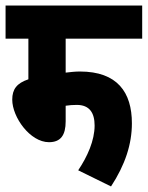

<svg xmlns="http://www.w3.org/2000/svg" viewBox="-20 -642 531 690"><path d="M216 -503H491V-622H0V-503H82V-357C40 -343 24 -321 24 -284C24 -221 88 -131 156 -131C198 -131 216 -156 216 -206V-262C229 -264 242 -265 256 -265C302 -265 320 -236 320 -191C320 -137 294 -79 261 -30L379 28C430 -50 454 -124 454 -199C454 -310 402 -385 267 -385C250 -385 233 -383 216 -381Z"/></svg>

Font: Noto Sans Devanagari ExtraCondensed ExtraBold
Style: Regular
Weight: 800
Width: 2
Designer: Jelle Bosma - Monotype Design Team
Foundry: Monotype Imaging Inc.
Version: Version 2.004